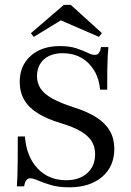

<svg xmlns="http://www.w3.org/2000/svg" viewBox="-20 -776 550 807"><path d="M271 11.3Q225.8 11.3 193.5 1.6Q161.3 -8.1 140.3 -17.3Q119.4 -26.6 106.5 -26.6Q96.8 -26.6 90.3 -18.1Q83.9 -9.7 81.5 7.3H50.8Q52.4 -10.5 53.2 -35.9Q54 -61.3 54.4 -101.6Q54.8 -141.9 54.8 -202.4H84.7Q91.1 -117.7 137.9 -68.1Q184.7 -18.5 258.1 -18.5Q313.7 -18.5 346.8 -48.4Q379.8 -78.2 379.8 -128.2Q379.8 -158.9 365.3 -182.3Q350.8 -205.6 319.4 -224.2Q287.9 -242.7 236.3 -258.1Q177.4 -275.8 138.7 -300Q100 -324.2 81.5 -356.9Q62.9 -389.5 62.9 -431.5Q62.9 -500 108.9 -541.1Q154.8 -582.3 231.5 -582.3Q272.6 -582.3 300.8 -573Q329 -563.7 347.6 -554.4Q366.1 -545.2 379 -545.2Q389.5 -545.2 395.6 -553.2Q401.6 -561.3 404.8 -578.2H435.5Q433.9 -560.5 432.7 -538.7Q431.5 -516.9 431 -483.9Q430.6 -450.8 430.6 -399.2H400.8Q396.8 -445.2 375.8 -479.8Q354.8 -514.5 321 -533.5Q287.1 -552.4 244.4 -552.4Q193.5 -552.4 164.5 -526.2Q135.5 -500 135.5 -455.6Q135.5 -426.6 150.8 -403.6Q166.1 -380.6 199.6 -362.1Q233.1 -343.5 287.1 -325.8Q346.8 -307.3 385.1 -282.7Q423.4 -258.1 441.9 -225.4Q460.5 -192.7 460.5 -150.8Q460.5 -76.6 409.3 -32.7Q358.1 11.3 271 11.3ZM121.8 -621 109.7 -636.3 248.4 -755.6H277.4L408.1 -637.1L396 -621L208.1 -702.4L262.1 -706.5Z"/></svg>

Font: Playfair 5pt SemiExpanded Light
Style: Regular
Weight: 400
Version: Version 2.203